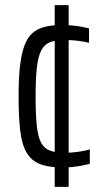

<svg xmlns="http://www.w3.org/2000/svg" viewBox="-20 -716 413 744"><path d="M223 -67Q169 -67 135.5 -80Q102 -93 83.5 -124Q65 -155 58.5 -208.5Q52 -262 52 -342Q52 -412 57.5 -460Q63 -508 74.5 -539Q86 -570 105.5 -587.5Q125 -605 153.5 -612Q182 -619 220 -619Q243 -619 262.5 -617Q282 -615 298 -612Q314 -609 325 -606V-550Q307 -555 282 -558Q257 -561 232 -561Q196 -561 174 -552.5Q152 -544 140 -521Q128 -498 123 -455.5Q118 -413 118 -343Q118 -273 122.5 -229.5Q127 -186 139 -163.5Q151 -141 173.5 -132.5Q196 -124 232 -124Q257 -124 281.5 -127.5Q306 -131 328 -137V-81Q312 -77 295.5 -74Q279 -71 261.5 -69Q244 -67 223 -67ZM192 8V-696H246V8Z"/></svg>

Font: Saira Condensed
Style: Regular
Weight: 400
Width: 3
Designer: Hector Gatti with collaboration of the Omnibus-Type team
Foundry: Omnibus-Type
Version: Version 1.101